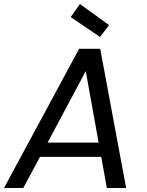

<svg xmlns="http://www.w3.org/2000/svg" viewBox="-38 -936 732 956"><path d="M466 -155H161L78 0H-18L356 -693H461L590 0H494ZM389 -582 199 -226H453ZM360 -916 505 -811 460 -752 314 -851Z"/></svg>

Font: SVN-Poppins
Style: Italic
Weight: 400
Italic angle: -10°
Designer: Ninad Kale (Devanagari), Jonny Pinhorn (Latin)
Foundry: Indian Type Foundry
Version: Version 3.002 2017; ttfautohint (v1.8.3)